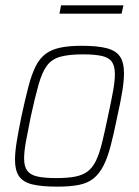

<svg xmlns="http://www.w3.org/2000/svg" viewBox="-20 -689 518 717"><path d="M194 8Q135 8 100.5 -0.5Q66 -9 51 -31Q36 -53 36 -92Q36 -121 42.5 -160.5Q49 -200 60 -254Q74 -319 86 -365Q98 -411 113 -441Q128 -471 150 -487.5Q172 -504 204.5 -511Q237 -518 285 -518Q344 -518 378.5 -509Q413 -500 428 -478Q443 -456 443 -415Q443 -387 436.5 -347Q430 -307 418 -254Q405 -189 393 -143.5Q381 -98 365.5 -68.5Q350 -39 328.5 -22Q307 -5 274.5 1.5Q242 8 194 8ZM190 -24Q233 -24 261 -29.5Q289 -35 307.5 -49Q326 -63 338.5 -89Q351 -115 361 -155.5Q371 -196 383 -254Q395 -309 402 -347.5Q409 -386 409 -412Q409 -442 398 -458Q387 -474 360.5 -480Q334 -486 289 -486Q237 -486 205 -477Q173 -468 155 -443.5Q137 -419 124 -373Q111 -327 95 -254Q84 -200 77 -161.5Q70 -123 70 -97Q70 -68 81.5 -52Q93 -36 119 -30Q145 -24 190 -24ZM202 -638 208 -669H441L434 -638Z"/></svg>

Font: Saira SemiCondensed Thin
Style: Italic
Weight: 250
Width: 4
Italic angle: -12°
Designer: Hector Gatti with collaboration of the Omnibus-Type team
Foundry: Omnibus-Type
Version: Version 1.101